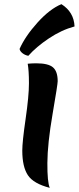

<svg xmlns="http://www.w3.org/2000/svg" viewBox="-20 -887 378 922"><path d="M219 15Q141 -5 114 -45.5Q87 -86 87 -164Q87 -206 103 -316Q119 -426 119 -487Q119 -548 113 -581Q135 -583 154 -583Q212 -583 234.5 -563.5Q257 -544 257 -497Q257 -482 232.5 -339.5Q208 -197 207.5 -104.5Q207 -12 219 15ZM74 -652Q101 -713 160 -778.5Q219 -844 275 -867Q335 -829 338 -760Q275 -743 214.5 -702.5Q154 -662 116 -619Q100 -622 88 -631.5Q76 -641 74 -652Z"/></svg>

Font: MeriendaOneRegular
Style: Regular
Weight: 400
Designer: Eduardo Rodriguez Tunni
Foundry: Eduardo Rodriguez Tunni
Version: Version 1.001